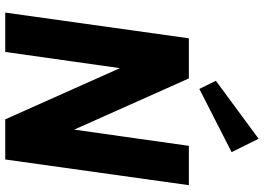

<svg xmlns="http://www.w3.org/2000/svg" viewBox="-157 -849 1006 732"><g transform="rotate(90 346.0 -483.0)"><path d="M686 -700 588 0H435L214 -495H248L178 0H28L126 -700H279L500 -205H466L536 -700ZM560 -863 319 -740 288 -803 509 -966Z"/></g></svg>

Font: Pathway Extreme SemiCondensed
Style: Bold Italic
Weight: 700
Width: 4
Italic angle: -8°
Version: Version 1.001;gftools[0.9.26]